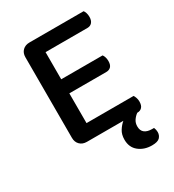

<svg xmlns="http://www.w3.org/2000/svg" viewBox="-190 -717 924 1017"><g transform="rotate(-30 272.0 -208.5)"><path d="M149 1Q123 1 107 -15Q91 -31 91 -57V-550Q91 -576 107 -591.5Q123 -607 149 -607H480Q485 -601 488.5 -590Q492 -579 492 -566Q492 -544 481.5 -532Q471 -520 453 -520H197V-354H450Q455 -348 458.5 -337Q462 -326 462 -313Q462 -290 451.5 -279Q441 -268 423 -268H197V-86H485Q489 -80 493 -69Q497 -58 497 -45Q497 -22 486.5 -10.5Q476 1 458 1H457Q442 12 431.5 27.5Q421 43 421 64Q421 90 437 102.5Q453 115 482 115H494Q500 129 500 143Q500 163 487 176.5Q474 190 439 190Q392 190 359.5 164Q327 138 327 91Q327 59 341 37Q355 15 372 1H149Z"/></g></svg>

Font: Baloo Thambi 2 Medium
Style: Regular
Weight: 500
Designer: Aadarsh Rajan and Ek Type
Foundry: Ek Type
Version: Version 1.640;hotconv 1.0.111;makeotfexe 2.5.65597; ttfautoh